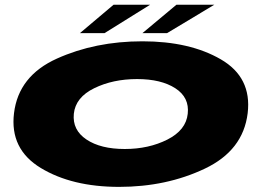

<svg xmlns="http://www.w3.org/2000/svg" viewBox="-20 -762 1102 788"><path d="M469 5Q275.5 5 147.5 -72.5Q19.5 -150 37.5 -297.5Q56 -450.5 213.5 -521.5Q371 -592.5 564.5 -592.5Q758.5 -592.5 886.2 -518.5Q1014 -444.5 996.5 -297.5Q978 -144.5 820.5 -69.8Q663 5 469 5ZM492 -150.5Q590.5 -150.5 667 -189.2Q743.5 -228 750.5 -295Q758 -362 699.5 -399.8Q641 -437.5 542.5 -437.5Q443.5 -437.5 366.8 -400Q290 -362.5 283 -295Q276.5 -228.5 334.8 -189.5Q393 -150.5 492 -150.5ZM564.5 -626 704 -742.5H859.5L665.5 -626ZM308 -626 446 -742.5H596L409 -626Z"/></svg>

Font: Anybody UltraExpanded ExtraBold
Style: Italic
Weight: 800
Width: 9
Italic angle: -10°
Designer: Tyler Finck
Foundry: Etcetera Type Company
Version: Version 1.010; ttfautohint (v1.8.3) -l 8 -r 50 -G 200 -x 14 